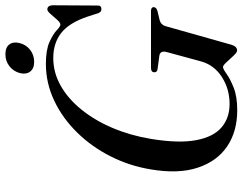

<svg xmlns="http://www.w3.org/2000/svg" viewBox="-116 -792 919 728"><g transform="rotate(-90 344.0 -427.5)"><path d="M466.5 -713.5Q519.5 -713.5 549.5 -699.8Q579.5 -686 594 -672.2Q608.5 -658.5 615 -658.5Q622.5 -658.5 633.5 -670.8Q644.5 -683 655.2 -695.5Q666 -708 672.5 -708Q687 -708 688.5 -689.5L687.5 -518.5Q688.5 -503.5 675 -503Q663.5 -502 658.5 -515L645 -557Q621.5 -626 583 -655.8Q544.5 -685.5 488.5 -685.5Q433 -685.5 383.2 -657.2Q333.5 -629 292.8 -578.5Q252 -528 223.5 -461Q195 -394 182 -316Q164.5 -210 177 -144Q189.5 -78 225.5 -47.5Q261.5 -17 314 -17Q371 -17 416.2 -46Q461.5 -75 475.5 -124.5L510.5 -253Q519 -281 495.5 -283.5L447 -290Q434 -291.5 434.5 -302.5Q434.5 -315 452 -315H666.5Q681.5 -315 681.5 -304Q680.5 -294 665 -290L633.5 -282.5Q614.5 -278 609 -258.5L538.5 -9Q532 11.5 517 11.5Q510 11.5 497.5 -1.8Q485 -15 472.8 -28.5Q460.5 -42 454.5 -42Q447 -42 428.5 -28.5Q410 -15 376.2 -1.5Q342.5 12 290.5 12Q210 12 153.5 -26.2Q97 -64.5 72.8 -137.5Q48.5 -210.5 66 -314.5Q79 -395.5 115.5 -467.8Q152 -540 206.2 -595.2Q260.5 -650.5 327 -682Q393.5 -713.5 466.5 -713.5ZM474 -758Q448.5 -758 437 -773.2Q425.5 -788.5 431.5 -812.5Q438 -836.5 457.5 -851.8Q477 -867 503 -867Q529 -867 540.2 -851.8Q551.5 -836.5 545 -812.5Q539 -788.5 519.5 -773.2Q500 -758 474 -758Z"/></g></svg>

Font: Fraunces 72pt
Style: Italic
Weight: 400
Italic angle: -16°
Version: Version 1.000;[b76b70a41]